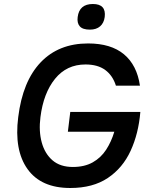

<svg xmlns="http://www.w3.org/2000/svg" viewBox="-20 -928 734 959"><path d="M368 -843Q376 -908 444 -908Q511 -908 503 -843Q499 -813 480 -796.5Q461 -780 429 -780Q393 -780 378.5 -796.5Q364 -813 368 -843ZM331 -369H681Q672 -261 632.5 -175Q593 -89 518.5 -39Q444 11 331 11Q185 11 117.5 -83.5Q50 -178 71 -343Q93 -522 183 -616.5Q273 -711 420 -711Q534 -711 599 -657Q664 -603 679 -500H559Q543 -551 505.5 -578.5Q468 -606 407 -606Q313 -606 255 -534.5Q197 -463 182 -343Q173 -273 188.5 -216.5Q204 -160 242.5 -127Q281 -94 344 -94Q402 -94 443 -117Q484 -140 510 -180Q536 -220 551 -270H319Z"/></svg>

Font: Haskoy SemiBold
Style: Italic
Weight: 600
Designer: Ertekin Erdin
Foundry: Ertekin Erdin
Version: Version 2.000; ttfautohint (v1.8.4.7-5d5b)